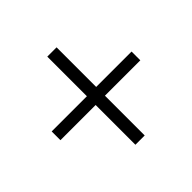

<svg xmlns="http://www.w3.org/2000/svg" viewBox="-129 -743 757 757"><g transform="rotate(-45 250.0 -364.5)"><path d="M223.6 -119.1V-340.8H27.3V-389.6H223.6V-610.4H275.4V-389.6H472.7V-340.8H275.4V-119.1Z"/></g></svg>

Font: GenEi Gothic M Light
Style: Regular
Weight: 300
Designer: o_tamon (Modified); [Source Han Sans]
Ryoko NISHIZUKA  (kana & ideographs); Paul D. Hunt (Latin, Greek & Cyrillic); Wenl
Version: Version 1.1a;Original Version 1.004